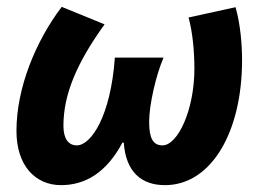

<svg xmlns="http://www.w3.org/2000/svg" viewBox="-20 -528 759 560"><path d="M158 12C227 12 290 -23 337 -112H341C347 -26 393 12 461 12C597 12 686 -144 686 -352C686 -400 681 -458 667 -507L530 -477C542 -433 547 -377 547 -328C547 -206 498 -104 454 -104C427 -104 415 -124 415 -172C415 -223 435 -309 457 -360H315C303 -190 246 -104 204 -104C180 -104 165 -123 165 -161C165 -252 203 -343 285 -457L160 -508C85 -409 28 -273 28 -146C28 -45 83 12 158 12Z"/></svg>

Font: Source Sans Pro
Style: Bold Italic
Weight: 700
Italic angle: -11°
Designer: Paul D. Hunt
Foundry: Adobe Systems Incorporated
Version: Version 3.006;hotconv 1.0.111;makeotfexe 2.5.65597